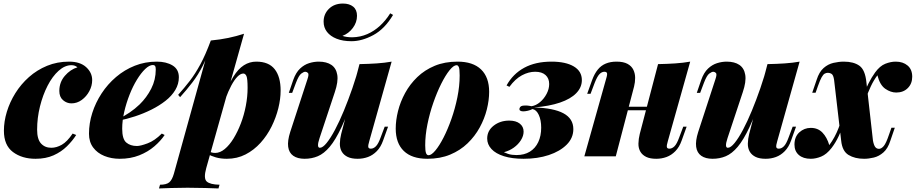

<svg xmlns="http://www.w3.org/2000/svg" viewBox="-20 -880 5156 1081"><path d="M382 -513Q345 -513 310 -481.5Q275 -450 248 -397.5Q221 -345 205 -280.5Q189 -216 189 -150Q189 -96 211 -72Q233 -48 269 -48Q298 -48 328 -65Q358 -82 389 -128L409 -120Q388 -87 356.5 -56Q325 -25 281.5 -5.5Q238 14 180 14Q104 14 53 -24Q2 -62 2 -144Q2 -196 18.5 -250.5Q35 -305 66.5 -355.5Q98 -406 143 -446Q188 -486 245 -509.5Q302 -533 369 -533Q431 -533 465 -502Q499 -471 499 -429Q499 -397 483 -367Q467 -337 440.5 -317.5Q414 -298 382 -298Q356 -298 335 -316Q314 -334 314 -368Q314 -417 345 -453Q376 -489 416 -501Q409 -507 401 -510Q393 -513 382 -513Z M646 -210Q678 -225 709 -246Q740 -267 766 -292Q806 -331 831.5 -381Q857 -431 857 -489Q857 -503 853 -508.5Q849 -514 841 -514Q821 -514 797.5 -491.5Q774 -469 751 -431.5Q728 -394 709.5 -347Q691 -300 679.5 -250.5Q668 -201 668 -155Q668 -97 691 -77.5Q714 -58 751 -58Q771 -58 811 -73Q851 -88 891 -128L907 -120Q885 -87 849 -56Q813 -25 764 -5.5Q715 14 654 14Q607 14 567.5 -2Q528 -18 504.5 -49.5Q481 -81 481 -127Q481 -186 499.5 -244Q518 -302 552 -354Q586 -406 633.5 -446.5Q681 -487 739 -510Q797 -533 863 -533Q916 -533 951.5 -511.5Q987 -490 987 -445Q987 -407 967 -373.5Q947 -340 912 -312.5Q877 -285 833 -263Q789 -241 740.5 -225Q692 -209 645 -200Z M1350 -466Q1334 -466 1316.5 -448Q1299 -430 1282 -398Q1265 -366 1250 -325Q1235 -284 1224 -238L1243 -336Q1267 -405 1294 -448.5Q1321 -492 1353 -512.5Q1385 -533 1423 -533Q1493 -533 1526.5 -490.5Q1560 -448 1560 -370Q1560 -323 1547 -270.5Q1534 -218 1509 -167.5Q1484 -117 1447 -76Q1410 -35 1362.5 -10.5Q1315 14 1257 14Q1223 14 1195 6Q1167 -2 1151 -13L1158 -26Q1166 -23 1174 -21Q1182 -19 1192 -19Q1219 -19 1245.5 -41Q1272 -63 1295 -100.5Q1318 -138 1336 -185Q1354 -232 1364 -284Q1374 -336 1374 -385Q1374 -438 1367.5 -452Q1361 -466 1350 -466ZM1167 -652Q1220 -657 1265.5 -666.5Q1311 -676 1354 -690L1141 67Q1125 125 1144 142Q1163 159 1216 160L1210 181Q1184 180 1136.5 178.5Q1089 177 1036 177Q990 177 944 178.5Q898 180 875 181L881 160Q917 160 933 146.5Q949 133 959 98ZM983 -346Q1018 -385 1048.5 -424.5Q1079 -464 1108 -517.5Q1137 -571 1167 -652L1170 -636Q1150 -566 1123 -512.5Q1096 -459 1063.5 -416.5Q1031 -374 994 -333Z M1976 -354Q1937 -237 1903 -164.5Q1869 -92 1836.5 -53.5Q1804 -15 1769.5 -0.5Q1735 14 1695 14Q1655 14 1631 -3Q1607 -20 1602.5 -53.5Q1598 -87 1614 -137L1711 -434Q1721 -463 1713.5 -469.5Q1706 -476 1699 -476Q1690 -476 1676 -465.5Q1662 -455 1646 -413L1625 -357H1606L1631 -430Q1646 -472 1669.5 -494Q1693 -516 1720.5 -524.5Q1748 -533 1774 -533Q1819 -533 1846 -514.5Q1873 -496 1879 -458Q1885 -420 1865 -361L1779 -102Q1761 -48 1781 -48Q1797 -48 1819 -75Q1841 -102 1866 -149Q1891 -196 1916 -256.5Q1941 -317 1964 -383.5Q1987 -450 2004 -516ZM2059 -85Q2052 -62 2053.5 -52.5Q2055 -43 2068 -43Q2083 -43 2096.5 -56.5Q2110 -70 2123 -106L2146 -167H2165L2137 -89Q2124 -52 2101.5 -29Q2079 -6 2051.5 4Q2024 14 1994 14Q1959 14 1937.5 3.5Q1916 -7 1905 -25Q1893 -45 1893.5 -71.5Q1894 -98 1901 -126L2004 -519Q2056 -520 2101 -523Q2146 -526 2185 -533ZM1908 -678Q1919 -674 1933.5 -672Q1948 -670 1964 -670Q2009 -671 2048 -688Q2087 -705 2119.5 -735Q2152 -765 2177 -805L2193 -796Q2146 -717 2082 -682.5Q2018 -648 1959 -648Q1910 -648 1875 -662Q1840 -676 1821 -700.5Q1802 -725 1802 -758Q1802 -801 1832 -830.5Q1862 -860 1911 -860Q1947 -860 1968.5 -842.5Q1990 -825 1990 -791Q1990 -754 1966.5 -722.5Q1943 -691 1908 -678Z M2551 -513Q2534 -513 2511 -484.5Q2488 -456 2464 -408Q2440 -360 2419.5 -301Q2399 -242 2386.5 -180Q2374 -118 2374 -62Q2374 -31 2378.5 -18.5Q2383 -6 2393 -6Q2409 -6 2431.5 -33Q2454 -60 2477.5 -106Q2501 -152 2521.5 -210Q2542 -268 2555 -331.5Q2568 -395 2568 -455Q2568 -493 2563 -503Q2558 -513 2551 -513ZM2208 -156Q2208 -203 2221 -255Q2234 -307 2261 -356.5Q2288 -406 2329.5 -446Q2371 -486 2427.5 -509.5Q2484 -533 2556 -533Q2643 -533 2688.5 -489Q2734 -445 2734 -363Q2734 -316 2721 -264Q2708 -212 2681 -162.5Q2654 -113 2612.5 -73Q2571 -33 2514.5 -9.5Q2458 14 2386 14Q2299 14 2253.5 -30Q2208 -74 2208 -156Z M2888 -7Q2932 -7 2963 -26Q2994 -45 3010.5 -80Q3027 -115 3027 -161Q3027 -204 3013.5 -233Q3000 -262 2978 -266Q2967 -260 2952 -256.5Q2937 -253 2926 -253Q2915 -253 2909 -257Q2903 -261 2905 -270Q2907 -278 2914 -282Q2921 -286 2937 -286Q2949 -286 2958 -284.5Q2967 -283 2973 -282Q2998 -286 3020.5 -305Q3043 -324 3057.5 -351.5Q3072 -379 3072 -407Q3072 -439 3051.5 -457.5Q3031 -476 2993 -476Q2956 -476 2918.5 -456Q2881 -436 2848 -391L2832 -399Q2868 -464 2931.5 -498.5Q2995 -533 3085 -533Q3165 -533 3210.5 -506Q3256 -479 3256 -429Q3256 -388 3224.5 -355.5Q3193 -323 3133 -302.5Q3073 -282 2987 -275Q3097 -272 3152.5 -242Q3208 -212 3208 -153Q3208 -103 3170.5 -65.5Q3133 -28 3070 -7Q3007 14 2928 14Q2863 14 2817 -0.5Q2771 -15 2747 -41Q2723 -67 2723 -100Q2723 -144 2759.5 -172.5Q2796 -201 2847 -201Q2885 -201 2906.5 -184Q2928 -167 2928 -139Q2928 -115 2913 -91Q2898 -67 2873 -49Q2848 -31 2817 -23Q2828 -18 2839.5 -14Q2851 -10 2863.5 -8.5Q2876 -7 2888 -7Z M3416 -279H3686V-259H3416ZM3447 0H3270L3392 -434Q3397 -450 3398 -459Q3399 -468 3395.5 -472Q3392 -476 3383 -476Q3368 -476 3355 -462.5Q3342 -449 3328 -413L3305 -352H3286L3314 -430Q3327 -465 3345.5 -488Q3364 -511 3390.5 -522Q3417 -533 3451 -533Q3490 -533 3513 -520.5Q3536 -508 3546 -487Q3556 -466 3556 -441.5Q3556 -417 3550 -393ZM3740 -85Q3733 -62 3734.5 -52.5Q3736 -43 3749 -43Q3764 -43 3777.5 -56.5Q3791 -70 3804 -106L3827 -167H3846L3818 -89Q3805 -52 3782.5 -29Q3760 -6 3732.5 4Q3705 14 3675 14Q3640 14 3618.5 3.5Q3597 -7 3586 -25Q3574 -45 3574.5 -71.5Q3575 -98 3582 -126L3685 -519Q3737 -520 3782 -523Q3827 -526 3866 -533Z M4273 -354Q4234 -237 4200 -164.5Q4166 -92 4133.5 -53.5Q4101 -15 4066.5 -0.5Q4032 14 3992 14Q3952 14 3928 -3Q3904 -20 3899.5 -53.5Q3895 -87 3911 -137L4008 -434Q4018 -463 4010.5 -469.5Q4003 -476 3996 -476Q3987 -476 3973 -465.5Q3959 -455 3943 -413L3922 -357H3903L3928 -430Q3943 -472 3966.5 -494Q3990 -516 4017.5 -524.5Q4045 -533 4071 -533Q4116 -533 4143 -514.5Q4170 -496 4176 -458Q4182 -420 4162 -361L4076 -102Q4058 -48 4078 -48Q4094 -48 4116 -75Q4138 -102 4163 -149Q4188 -196 4213 -256.5Q4238 -317 4261 -383.5Q4284 -450 4301 -516ZM4356 -85Q4349 -62 4350.5 -52.5Q4352 -43 4365 -43Q4380 -43 4393.5 -56.5Q4407 -70 4420 -106L4443 -167H4462L4434 -89Q4421 -52 4398.5 -29Q4376 -6 4348.5 4Q4321 14 4291 14Q4256 14 4234.5 3.5Q4213 -7 4202 -25Q4190 -45 4190.5 -71.5Q4191 -98 4198 -126L4301 -519Q4353 -520 4398 -523Q4443 -526 4482 -533Z M4895 -88Q4900 -62 4908 -52Q4916 -42 4929 -42Q4942 -42 4955.5 -57.5Q4969 -73 4986 -124L4999 -161H5018L4993 -88Q4979 -44 4954 -22Q4929 0 4900 7Q4871 14 4845 14Q4793 14 4757.5 -7.5Q4722 -29 4716 -88L4676 -431Q4672 -457 4662.5 -463.5Q4653 -470 4640 -470Q4632 -470 4623.5 -465.5Q4615 -461 4606 -445Q4597 -429 4585 -395L4572 -358H4553L4578 -431Q4592 -475 4617 -497Q4642 -519 4672.5 -526Q4703 -533 4731 -533Q4786 -533 4818.5 -510Q4851 -487 4858 -417ZM4920 -456Q4899 -428 4883 -394Q4867 -360 4855.5 -326Q4844 -292 4836 -264Q4836 -264 4826 -264.5Q4816 -265 4816 -265Q4818 -273 4824.5 -295.5Q4831 -318 4842.5 -348.5Q4854 -379 4870.5 -411.5Q4887 -444 4907 -472Q4934 -509 4964.5 -521Q4995 -533 5023 -533Q5064 -533 5090 -511Q5116 -489 5116 -448Q5116 -409 5091 -384Q5066 -359 5026 -359Q4995 -359 4964.5 -380Q4934 -401 4920 -456ZM4649 -63Q4681 -106 4701.5 -159.5Q4722 -213 4733 -255Q4733 -255 4743 -254.5Q4753 -254 4753 -254Q4746 -226 4733 -189Q4720 -152 4702.5 -114.5Q4685 -77 4662 -47Q4634 -11 4603.5 1.5Q4573 14 4545 14Q4502 14 4477.5 -7.5Q4453 -29 4453 -66Q4453 -110 4480.5 -135Q4508 -160 4545 -160Q4585 -160 4610.5 -133.5Q4636 -107 4649 -63Z"/></svg>

Font: Playfair Display Black
Style: Italic
Weight: 900
Italic angle: -14°
Designer: Claus Eggers Sørensen
Foundry: Claus Eggers Sørensen
Version: Version 1.203